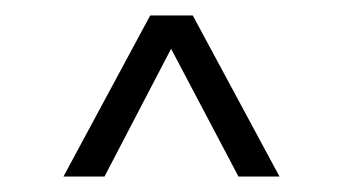

<svg xmlns="http://www.w3.org/2000/svg" viewBox="-20 -487 444 248"><path d="M341 -259H288L201 -424L115 -259H62L174 -467H229Z"/></svg>

Font: Katibeh
Style: Regular
Weight: 400
Designer: Arabic design by Kourosh Beigpour, Latin design by Eduardo Tunni, engineering by Lasse Fister
Version: Version 1.000